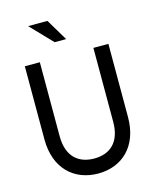

<svg xmlns="http://www.w3.org/2000/svg" viewBox="-129 -967 859 1063"><g transform="rotate(-15 300.0 -435.5)"><path d="M61 -670V-251C61 -81 166 9 301 9C436 9 540 -81 540 -251V-670H454V-246C454 -127 389 -77 301 -77C213 -77 147 -127 147 -246V-670ZM136 -880 255 -756H321L247 -880Z"/></g></svg>

Font: LT Wave Mono
Style: Regular
Weight: 400
Designer: Daniel Lyons
Version: Version 2.5 (Glyphs App)